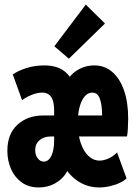

<svg xmlns="http://www.w3.org/2000/svg" viewBox="-20 -824 602 852"><path d="M151.9 7.8Q107.9 7.8 76.9 -14.2Q45.9 -36.1 29.3 -73.2Q12.7 -110.4 12.7 -154.8Q12.7 -229.5 57.4 -270.5Q102.1 -311.5 170.9 -311.5H236.8V-218.3H204.6Q174.8 -218.3 155.5 -201.9Q136.2 -185.5 136.2 -157.7Q136.2 -135.7 147.5 -121.3Q158.7 -106.9 173.8 -106.9Q195.8 -106.9 208 -132.8Q220.2 -158.7 220.2 -198.7V-332Q220.2 -361.3 214.1 -379.2Q208 -397 196 -405Q184.1 -413.1 168 -413.1Q144.5 -413.1 118.9 -402.3Q93.3 -391.6 78.1 -379.4L36.6 -493.7Q60.5 -510.3 97.4 -522Q134.3 -533.7 176.3 -533.7Q231.4 -533.7 264.2 -509.3Q296.9 -484.9 311 -439.5H270.5Q277.8 -480.5 314.9 -507.1Q352.1 -533.7 398.4 -533.7Q444.3 -533.7 478 -504.9Q511.7 -476.1 530.3 -423.1Q548.8 -370.1 548.8 -297.9Q548.8 -276.9 547.4 -252.9Q545.9 -229 543.5 -218.3H315.9L310.1 -311.5H433.1Q433.1 -357.4 423.3 -385.3Q413.6 -413.1 389.2 -413.1Q370.6 -413.1 356.2 -396.7Q341.8 -380.4 333.5 -350.3Q325.2 -320.3 325.2 -279.3Q325.2 -229 337.6 -191.2Q350.1 -153.3 372.1 -132.3Q394 -111.3 422.9 -111.3Q438.5 -111.3 459.5 -119.9Q480.5 -128.4 499.5 -147.5L541.5 -32.7Q532.7 -22.9 513.2 -13.4Q493.7 -3.9 468.8 2Q443.8 7.8 419.4 7.8Q364.3 7.8 319.1 -24.9Q273.9 -57.6 254.4 -110.4H291.5Q288.6 -77.1 269.8 -50.5Q251 -23.9 220.2 -8.1Q189.5 7.8 151.9 7.8ZM285.6 -563.5 221.2 -618.7 360.8 -803.7 445.8 -719.7Z"/></svg>

Font: Reddit Mono ExtraBold
Style: Regular
Weight: 800
Monospace: yes
Designer: Stephen Hutchings
Foundry: Reddit
Version: Version 1.014